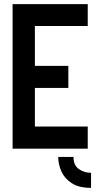

<svg xmlns="http://www.w3.org/2000/svg" viewBox="-20 -720 484 930"><path d="M421 190Q362 190 327 167Q292 144 277 109.5Q262 75 262 40H336Q336 81 362 99Q388 117 421 117ZM41 0V-700H405V-594H149V-401H311V-294H149V-107H405V0Z"/></svg>

Font: Stick No Bills SemiBold
Style: Regular
Weight: 600
Designer: Kosala Senevirathne, Siva Puranthara, Lasantha Premarathna, Tharique Azeez
Foundry: mooniak
Version: Version 2.000